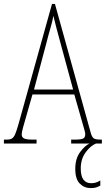

<svg xmlns="http://www.w3.org/2000/svg" viewBox="-22 -734 541 982"><path d="M-2 0V-20H13Q30 -20 39.5 -26Q49 -32 56.5 -50Q64 -68 74 -104L244 -714H259L442 -55Q448 -33 457.5 -26.5Q467 -20 492 -20H499V0H342V-20H362Q395 -20 404.5 -26Q414 -32 414 -48Q414 -56 408.5 -74Q403 -92 398 -111L358 -251H144L109 -128Q103 -108 96 -82.5Q89 -57 89 -46Q89 -33 100 -26.5Q111 -20 143 -20H165V0ZM152 -276H352L293 -493Q277 -551 267 -589.5Q257 -628 251 -653Q247 -628 236 -590.5Q225 -553 214 -509ZM442 228Q409 228 386 205Q363 182 363 130Q363 77 388 43.5Q413 10 436 0H469Q440 12 415.5 46Q391 80 391 127Q391 167 405 185Q419 203 443 203Q457 203 467.5 200Q478 197 491 189V215Q479 222 468.5 225Q458 228 442 228Z"/></svg>

Font: Noto Serif Georgian ExtraCondensed Thin
Style: Regular
Weight: 100
Width: 2
Designer: Monotype Design Team, Akaki Razmadze
Foundry: Google LLC
Version: Version 2.003; ttfautohint (v1.8.4.7-5d5b)